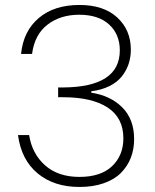

<svg xmlns="http://www.w3.org/2000/svg" viewBox="-20 -740 620 766"><path d="M64 -524.9Q73.2 -616.2 134.8 -668.2Q196.3 -720.2 296.9 -720.2Q393.6 -720.2 447.8 -670.2Q502 -620.1 502 -542Q502 -511.7 493.2 -485.1Q484.4 -458.5 466.1 -435.3Q447.8 -412.1 416.5 -396.5Q385.3 -380.9 344.2 -376V-370.1Q421.4 -358.4 468.3 -311Q515.1 -263.7 515.1 -185.1Q515.1 -145 502 -110.8Q488.8 -76.7 462.6 -50.3Q436.5 -23.9 394 -9Q351.6 5.9 296.9 5.9Q195.3 5.9 130.1 -48.3Q64.9 -102.5 51.8 -201.2H96.2Q107.9 -126.5 159.9 -80.3Q211.9 -34.2 296.9 -34.2Q382.3 -34.2 427.2 -77.1Q472.2 -120.1 472.2 -188Q472.2 -270 409.4 -311Q346.7 -352.1 231 -352.1H211.9V-391.1H231.9Q458 -392.6 458 -539.1Q458 -603 415.5 -642.1Q373 -681.2 295.9 -681.2Q221.2 -681.2 169.7 -641.8Q118.2 -602.5 107.9 -524.9Z"/></svg>

Font: SVN-Poppins ExtraLight
Style: Regular
Weight: 200
Designer: Ninad Kale (Devanagari), Jonny Pinhorn (Latin)
Foundry: Indian Type Foundry
Version: Version 3.002 2017